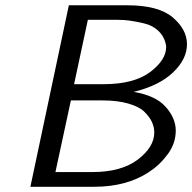

<svg xmlns="http://www.w3.org/2000/svg" viewBox="-20 -714 735 734"><path d="M96.2 0 243.2 -693.8H466.8Q585.9 -693.8 640.4 -647.5Q694.8 -601.1 694.8 -544.9Q694.8 -487.8 641.4 -437Q587.9 -386.2 491.2 -362.8Q575.2 -348.6 613.5 -305.4Q651.9 -262.2 651.9 -214.8Q651.9 -166 621.3 -124.5Q590.8 -83 547.9 -55.2Q462.9 0 340.8 0ZM191.9 -56.2H333Q443.8 -56.2 506.8 -104Q569.8 -151.9 569.8 -208Q569.8 -228 560.8 -247.6Q551.8 -267.1 532 -286.6Q512.2 -306.2 470.7 -318.1Q429.2 -330.1 372.1 -330.1H251ZM263.2 -392.1H375Q493.2 -392.1 555.2 -439.5Q615.2 -485.4 615.2 -534.2Q615.2 -535.6 615.2 -537.1Q610.4 -571.3 587.2 -594.2Q564 -617.2 529.1 -625Q494.1 -632.8 473.6 -635.5Q453.1 -638.2 431.2 -638.2H315.9Z"/></svg>

Font: CMU Sans Serif
Style: Oblique
Weight: 500
Italic angle: -12°
Version: Version 0.7.0